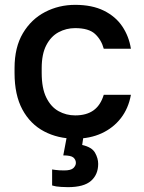

<svg xmlns="http://www.w3.org/2000/svg" viewBox="-20 -561 595 792"><path d="M290 11Q219 11 162 -19Q105 -49 72.5 -109Q40 -169 40 -260V-280Q40 -366 74.5 -424Q109 -482 166 -511.5Q223 -541 290 -541Q360 -541 408.5 -517Q457 -493 484.5 -452Q512 -411 520 -360H408Q398 -397 372 -421Q346 -445 290 -445Q253 -445 221.5 -428Q190 -411 171 -374.5Q152 -338 152 -280V-260Q152 -197 171 -158.5Q190 -120 221.5 -102.5Q253 -85 290 -85Q337 -85 366 -106Q395 -127 408 -170H520Q510 -114 478.5 -73.5Q447 -33 399 -11Q351 11 290 11ZM260 211Q244 211 232 210Q220 209 212 208Q207 207 203 206Q199 205 195 204V138L209 140Q216 141 225 141.5Q234 142 245 142Q273 142 283 132Q293 122 293 111Q293 98 283 89Q273 80 241 80L258 -10H326L319 37Q359 46 372 69Q385 92 385 115Q385 159 355.5 185Q326 211 260 211Z"/></svg>

Font: Golos Text Medium
Style: Regular
Weight: 500
Designer: A.Korolkova, Vitaly Kuzmin
Foundry: ParaType Ltd
Version: Version 2.004